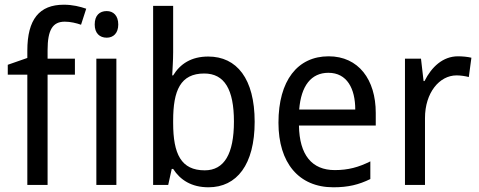

<svg xmlns="http://www.w3.org/2000/svg" viewBox="-20 -785 2034 815"><path d="M298 -468V-536H182V-572C182 -659 204 -693 255 -693C279 -693 304 -687 324 -680L346 -748C320 -757 288 -765 251 -765C147 -765 96 -703 96 -570V-539L13 -510V-468H96V0H182V-468Z M433 -738C403 -738 382 -720 382 -681C382 -644 403 -625 433 -625C461 -625 482 -644 482 -681C482 -719 461 -738 433 -738ZM474 -536H389V0H474Z M715 -563V-760H630V0H694L709 -68H715C745 -21 793 10 865 10C985 10 1061 -86 1061 -268C1061 -451 985 -545 864 -545C792 -545 745 -514 715 -465H711C712 -490 715 -527 715 -563ZM847 -473C933 -473 973 -405 973 -269C973 -132 932 -62 849 -62C749 -62 715 -131 715 -263V-273C715 -401 746 -473 847 -473Z M1375 -546C1243 -546 1162 -443 1162 -264C1162 -94 1248 10 1395 10C1458 10 1503 -1 1552 -25V-100C1502 -75 1458 -63 1401 -63C1304 -63 1251 -127 1249 -252H1575V-306C1575 -447 1502 -546 1375 -546ZM1374 -476C1453 -476 1488 -409 1488 -320H1250C1258 -421 1301 -476 1374 -476Z M1924 -546C1860 -546 1812 -501 1782 -441H1778L1767 -536H1699V0H1784V-284C1784 -391 1845 -465 1918 -465C1935 -465 1955 -462 1970 -458L1981 -540C1964 -544 1943 -546 1924 -546Z"/></svg>

Font: Noto Sans Gurmukhi UI SemiCondensed
Style: Regular
Weight: 400
Width: 4
Designer: Jelle Bosma - Monotype Design Team
Foundry: Monotype Imaging Inc.
Version: Version 2.004